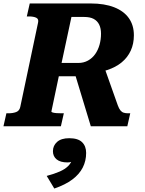

<svg xmlns="http://www.w3.org/2000/svg" viewBox="-52 -730 841 1110"><path d="M376 -320 546 -355 629 -121Q636 -102 644 -92Q652 -82 663 -78.5Q674 -75 689 -75H701L684 0H473ZM317 -75 300 0H-32L-15 -75H-4Q22 -75 41 -82Q60 -89 65 -111L168 -599Q173 -620 157.5 -627.5Q142 -635 114 -635H103L120 -710H472Q552 -710 608 -688Q664 -666 693 -625Q722 -584 722 -526Q722 -477 704 -437.5Q686 -398 651.5 -369.5Q617 -341 567.5 -325Q518 -309 455 -306Q446 -302 439.5 -299Q433 -296 428.5 -293.5Q424 -291 417 -289H288L245 -85Q245 -82 253 -79.5Q261 -77 274.5 -76Q288 -75 304 -75ZM434 -632H361L304 -366H400Q432 -366 457 -380Q482 -394 498.5 -417.5Q515 -441 523.5 -471.5Q532 -502 532 -535Q532 -566 521.5 -587.5Q511 -609 490 -620.5Q469 -632 434 -632ZM262 360 218 287Q263 275 293.5 261.5Q324 248 342 230Q360 212 367 187Q370 183 373 183Q376 183 379 186Q382 189 382 194Q374 201 363 205Q352 209 338 209Q297 209 275.5 191.5Q254 174 254 144Q254 112 278 90.5Q302 69 348 69Q399 69 422.5 92Q446 115 446 154Q446 200 426.5 238.5Q407 277 366.5 307.5Q326 338 262 360Z"/></svg>

Font: Roboto Serif
Style: Bold Italic
Weight: 700
Italic angle: -10°
Designer: Greg Gazdowicz
Foundry: Commercial Type
Version: Version 1.008